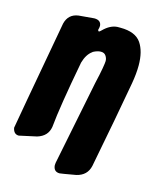

<svg xmlns="http://www.w3.org/2000/svg" viewBox="-138 -650 670 831"><g transform="rotate(15 197.5 -234.5)"><path d="M209 109Q182 109 180 80L181 69L257 -309Q267 -352 271.5 -378Q276 -404 276 -412Q276 -425 268 -436Q261 -446 246 -446Q231 -446 212 -436L210 -434Q186 -417 175 -378Q136 -172 127 -77Q120 -34 74 -20Q-2 -3 -4 -3Q-27 -3 -32 -31Q-30 -45 -8 -167Q14 -289 56 -521Q67 -566 112 -572L181 -578Q211 -578 213 -553L212 -543L210 -536Q210 -532 211 -531Q213 -528 215 -528Q219 -530 225 -536Q255 -566 287 -568H301Q368 -568 394 -530Q419 -493 419 -430Q419 -412 417 -391.5Q415 -371 411 -348Q397 -270 379 -173Q361 -76 338 41Q328 86 281 97Q214 109 209 109Z"/></g></svg>

Font: Bangerz
Style: Bold
Weight: 700
Designer: vernon adams
Foundry: Vernon Adams
Version: Version 2.10;February 7, 2025;FontCreator 13.0.0.2683 64-bit